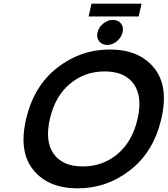

<svg xmlns="http://www.w3.org/2000/svg" viewBox="-20 -1011 917 1051"><path d="M514 -834Q521 -863 545.5 -882.5Q570 -902 598 -902Q627 -902 642.5 -882Q658 -862 651 -834Q644 -805 619.5 -785Q595 -765 567 -765Q538 -765 522.5 -785.5Q507 -806 514 -834ZM163 -80Q81 -180 123 -360Q165 -540 293 -640Q421 -740 581 -740Q741 -740 823 -640Q905 -540 863 -360Q821 -180 693 -80Q565 20 405 20Q245 20 163 -80ZM362 -551.5Q281 -483 253 -360Q225 -237 274 -168.5Q323 -100 433 -100Q543 -100 624 -168.5Q705 -237 733 -360Q761 -483 712 -551.5Q663 -620 553 -620Q443 -620 362 -551.5ZM755 -991 739 -921H465L481 -991Z"/></svg>

Font: Miedinger
Style: Bold-Italic
Weight: 700
Italic angle: -13°
Version: Version 001.000